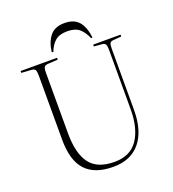

<svg xmlns="http://www.w3.org/2000/svg" viewBox="-162 -1036 1055 1173"><g transform="rotate(-20 365.0 -450.0)"><path d="M374 14Q254 14 194.5 -49.5Q135 -113 135 -250V-668Q135 -694 129 -703.5Q123 -713 103 -714L40 -718V-730H277V-718L212 -714Q196 -713 189 -705Q182 -697 182 -668V-273Q182 -143 230.5 -77.5Q279 -12 391 -12Q494 -12 543 -84.5Q592 -157 592 -281V-668Q592 -692 586.5 -702.5Q581 -713 561 -714L512 -718V-730H690V-718L639 -714Q620 -713 615 -703Q610 -693 610 -667V-271Q610 -135 549 -60.5Q488 14 374 14ZM391 -914Q452 -914 483 -879Q514 -844 523 -773L514 -771Q494 -817 467 -839Q440 -861 390 -861Q339 -861 311.5 -837.5Q284 -814 268 -771L258 -773Q266 -837 297 -875.5Q328 -914 391 -914Z"/></g></svg>

Font: Display Extralight
Style: Regular
Weight: 200
Designer: Latin by Veronika Burian and Jose Scaglione. Greek by Irene Vlachou. Cyrillic by Vera Evstafieva.
Foundry: TypeTogether
Version: Version 3.002